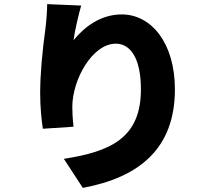

<svg xmlns="http://www.w3.org/2000/svg" viewBox="-20 -838 1040 932"><path d="M374 -811 209 -818C209 -791 206 -745 201 -703C185 -587 175 -477 175 -384C175 -316 182 -252 188 -213L337 -223C332 -267 331 -298 331 -319C331 -451 428 -626 542 -626C613 -626 664 -556 664 -404C664 -167 515 -102 290 -67L382 74C657 23 829 -118 829 -404C829 -630 714 -768 571 -768C467 -768 389 -706 337 -643C343 -691 364 -776 374 -811Z"/></svg>

Font: Source Han Sans HK Heavy
Style: Regular
Weight: 900
Designer: Ryoko NISHIZUKA 西塚涼子 (kana, bopomofo & ideographs); Paul D. Hunt (Latin, Greek & Cyrillic); Sandoll Communications 산돌커뮤니
Foundry: Adobe
Version: Version 2.000;hotconv 1.0.107;makeotfexe 2.5.65593